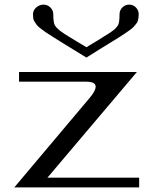

<svg xmlns="http://www.w3.org/2000/svg" viewBox="-20 -812 706 832"><path d="M354.5 -562.5Q326.2 -580.1 294.9 -599.1Q263.7 -618.2 245.6 -629.4Q227.5 -640.6 207.5 -653.3Q187.5 -666 177.2 -672.9Q167 -679.7 155.3 -689Q143.6 -698.2 139.2 -704.1Q134.8 -710 129.9 -717.8Q125 -725.6 124 -732.9Q123 -740.2 123 -750Q123 -767.6 137.2 -779.8Q151.4 -792 168.9 -792Q185.5 -792 198.2 -779.8Q210.9 -767.6 210.9 -750Q210.9 -713.9 217.8 -702.1Q221.7 -696.3 224.6 -692.9Q227.5 -689.5 233.9 -684.1Q240.2 -678.7 244.6 -675.3Q249 -671.9 261.2 -664.1Q273.4 -656.2 283.2 -650.4Q293 -644.5 314.5 -631.3Q335.9 -618.2 354.5 -607.4Q367.2 -615.2 383.8 -625Q400.4 -634.8 408.7 -640.1Q417 -645.5 427.7 -652.3Q438.5 -659.2 443.8 -662.1Q449.2 -665 456.1 -669.9Q462.9 -674.8 466.3 -677.2Q469.7 -679.7 474.1 -683.1Q478.5 -686.5 481 -689.5Q483.4 -692.4 485.8 -695.3Q488.3 -698.2 491.2 -702.1Q498 -713.9 498 -750Q498 -767.6 510.3 -779.8Q522.5 -792 540 -792Q556.6 -792 568.8 -779.8Q581.1 -767.6 581.1 -750Q581.1 -741.2 580.1 -734.4Q579.1 -727.5 577.1 -721.2Q575.2 -714.8 569.8 -708.5Q564.5 -702.1 559.6 -696.3Q554.7 -690.4 543 -682.1Q531.2 -673.8 521.5 -667Q511.7 -660.2 492.2 -647.9Q472.7 -635.7 455.6 -625.5Q438.5 -615.2 409.7 -597.2Q380.9 -579.1 354.5 -562.5ZM583 -42V0H42L370.1 -389.6Q394.5 -418.9 394.5 -436.5Q394.5 -458 353.5 -458H62.5V-500H573.2L185.5 -42Z"/></svg>

Font: okolaks
Style: Regular
Weight: 500
Version: Version 000.6.0